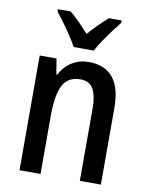

<svg xmlns="http://www.w3.org/2000/svg" viewBox="-86 -828 688 890"><g transform="rotate(10 258.5 -383.0)"><path d="M298 -550Q373 -550 412 -503Q451 -456 451 -360V0H352V-339Q352 -401 334 -432.5Q316 -464 274 -464Q215 -464 191 -418Q167 -372 167 -273V0H68V-540H147L159 -467H164Q184 -507 219.5 -528.5Q255 -550 298 -550ZM216 -606Q199 -638 169.5 -680.5Q140 -723 114 -755V-766H174Q195 -749 218 -725.5Q241 -702 264 -676Q289 -704 309 -724Q329 -744 354 -766H414V-755Q398 -735 378.5 -709Q359 -683 340.5 -655.5Q322 -628 311 -606Z"/></g></svg>

Font: Noto Sans Georgian Condensed Medium
Style: Regular
Weight: 500
Width: 3
Designer: Monotype Design Team, Akaki Razmadze
Foundry: Google LLC
Version: Version 2.005; ttfautohint (v1.8.4.7-5d5b)